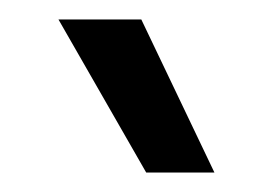

<svg xmlns="http://www.w3.org/2000/svg" viewBox="-20 -737 280 197"><path d="M40 -717H125L200 -560H130Z"/></svg>

Font: Chakra Petch
Style: Regular
Weight: 400
Designer: Katatrad Aksorn Co.,Ltd.
Foundry: Cadson Demak Co.,Ltd.
Version: Version 1.000; ttfautohint (v1.6)